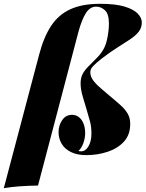

<svg xmlns="http://www.w3.org/2000/svg" viewBox="-86 -802 766 1010"><path d="M420 -767Q387 -767 365.5 -732.5Q344 -698 327 -636L114 174Q63 175 18.5 178Q-26 181 -66 188L120 -515Q144 -607 183 -666Q222 -725 284.5 -753.5Q347 -782 441 -782Q521 -782 569 -767.5Q617 -753 638.5 -730.5Q660 -708 660 -684Q660 -656 643.5 -635Q627 -614 597.5 -594.5Q568 -575 530 -551Q492 -527 449 -494Q420 -471 407 -457.5Q394 -444 391.5 -436Q389 -428 389 -422Q389 -398 406.5 -376Q424 -354 449.5 -333Q475 -312 499 -291Q528 -267 550.5 -246.5Q573 -226 586 -203.5Q599 -181 599 -150Q599 -93 566 -57Q533 -21 480 -3.5Q427 14 368 14Q320 14 287.5 -2Q255 -18 238.5 -45.5Q222 -73 222 -107Q222 -142 241 -170Q260 -198 293 -198Q314 -198 329.5 -185.5Q345 -173 353.5 -151.5Q362 -130 362 -102Q362 -77 353 -50.5Q344 -24 327 -8Q329 -7 332.5 -6.5Q336 -6 341 -6Q364 -6 379.5 -32.5Q395 -59 395 -99Q395 -134 388 -161Q381 -188 371 -221Q362 -252 350 -291.5Q338 -331 338 -363Q338 -393 349 -413.5Q360 -434 380.5 -454Q401 -474 427 -501Q464 -539 475.5 -587.5Q487 -636 487 -678Q487 -728 466.5 -747.5Q446 -767 420 -767Z"/></svg>

Font: Playfair Display Black
Style: Italic
Weight: 900
Italic angle: -14°
Designer: Claus Eggers Sørensen
Foundry: Claus Eggers Sørensen
Version: Version 1.203